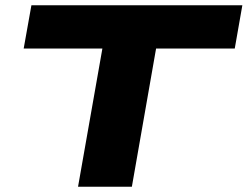

<svg xmlns="http://www.w3.org/2000/svg" viewBox="-20 -708 939 728"><path d="M275.9 0 368.2 -523.9H69.8L99.1 -688H898.9L870.1 -523.9H571.8L480 0Z"/></svg>

Font: Archivo Expanded ExtraBold
Style: Italic
Weight: 800
Width: 7
Italic angle: -10°
Designer: Hector Gatti
Foundry: Omnibus-Type
Version: Version 2.001